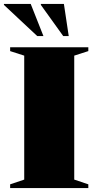

<svg xmlns="http://www.w3.org/2000/svg" viewBox="-28 -955 492 975"><path d="M420.5 -19V0H23.5V-19L95 -43V-672.5L23.5 -695.5V-715H420.5V-695.5L349 -672.5V-43ZM192.5 -772H161L-8 -930V-935H128ZM321 -772H293L179.5 -930V-935H296.5Z"/></svg>

Font: Newsreader 72pt ExtraBold
Style: Regular
Weight: 800
Designer: Hugues Gentile
Foundry: Production Type
Version: Version 1.003; ttfautohint (v1.8.3)